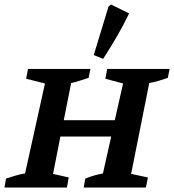

<svg xmlns="http://www.w3.org/2000/svg" viewBox="-29 -838 778 858"><path d="M-9 0 -2 -40Q20 -47 41 -53.5Q62 -60 83 -63L172 -465L88 -486L96 -530H375L367 -490Q343 -483 326 -477Q309 -471 289 -467L256 -301H484L521 -465L442 -486L450 -530H729L721 -490Q698 -482 679 -476.5Q660 -471 638 -467L557 -61L632 -45L623 0H345L352 -40Q372 -48 391 -53.5Q410 -59 431 -63L468 -228H241L208 -61L278 -45L270 0ZM432 -575 390 -592 456 -809 467 -818 548 -778Q524 -728 494.5 -677Q465 -626 432 -575Z"/></svg>

Font: Piazzolla SC SemiBold
Style: Italic
Weight: 600
Italic angle: -11.3°
Designer: Juan Pablo del Peral
Foundry: Huerta Tipografica
Version: Version 1.330